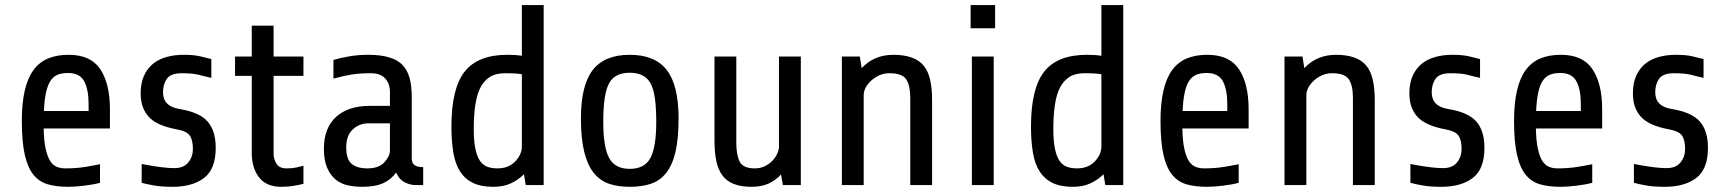

<svg xmlns="http://www.w3.org/2000/svg" viewBox="-20 -720 6715 747"><path d="M407.7 -294.9V-220.2H149.9Q150.9 -170.9 157.7 -140.6Q164.6 -110.4 175.3 -93.3Q186.5 -76.7 201.2 -70.8Q215.8 -64.9 234.9 -64.9Q276.9 -64.9 311.3 -70.6Q345.7 -76.2 369.1 -81.1V-8.8Q344.7 -2 308.3 2.4Q272 6.8 245.1 6.8Q202.1 6.8 168.5 -2.2Q134.8 -11.2 111.8 -38.1Q88.9 -64.9 76.9 -115.5Q64.9 -166 64.9 -250Q64.9 -386.2 110.8 -448.2Q133.8 -479 168 -492.9Q202.1 -506.8 247.1 -506.8Q333 -506.8 370.4 -450.4Q407.7 -394 407.7 -294.9ZM245.1 -436Q220.7 -436 204.1 -429.2Q187.5 -422.4 176.3 -405.3Q154.3 -372.1 150.9 -288.1H324.7V-314.9Q324.7 -372.1 307.4 -404.1Q290 -436 245.1 -436Z M819.3 -145Q819.3 -62 773.9 -27.6Q728.5 6.8 651.4 6.8Q608.4 6.8 578.4 1.5Q548.3 -3.9 531.2 -8.8V-82Q543.5 -79.6 565.9 -75.7Q588.4 -71.8 613.5 -68.8Q638.7 -65.9 658.2 -65.9Q694.8 -65.9 712.6 -88.1Q730.5 -110.4 730.5 -140.1Q730.5 -175.8 718 -192.9Q705.6 -210 667.5 -216.8Q590.3 -231 558.8 -265.4Q527.3 -299.8 527.3 -356Q527.3 -397 540.3 -425.5Q553.2 -454.1 575.7 -472.2Q598.1 -490.2 628.7 -498.5Q659.2 -506.8 695.3 -506.8Q734.4 -506.8 760.7 -500.5Q787.1 -494.1 802.2 -490.2V-417Q789.6 -419.9 777.1 -422.9Q764.6 -425.8 752.4 -429.2Q728.5 -435.1 687.5 -435.1Q644.5 -435.1 629.4 -413.8Q614.3 -392.6 614.3 -360.8Q614.3 -306.2 678.2 -295.9Q756.3 -283.2 787.8 -247.1Q819.3 -210.9 819.3 -145Z M1160.6 -500V-424.8H1044.4V-120.1Q1044.4 -102.1 1055.4 -83.5Q1066.4 -64.9 1094.7 -64.9Q1117.7 -64.9 1133.5 -68.4Q1149.4 -71.8 1160.6 -75.2V-4.9Q1150.4 -2 1126 2.4Q1101.6 6.8 1074.7 6.8Q1015.6 6.8 987.5 -30.3Q959.5 -67.4 959.5 -125V-424.8H894.5V-500H959.5V-620.1H1044.4V-500Z M1626.5 -69.8V0H1596.2Q1576.2 0 1554.7 -10.7Q1533.2 -21.5 1521 -48.8Q1502.4 -22 1471.4 -7.6Q1440.4 6.8 1389.2 6.8Q1362.3 6.8 1335.2 1.5Q1308.1 -3.9 1287.1 -20.5Q1266.1 -37.1 1253.2 -66.2Q1240.2 -95.2 1240.2 -141.1Q1240.2 -222.2 1287.4 -265.1Q1334.5 -308.1 1418.5 -308.1H1497.1V-361.8Q1497.1 -394 1478.8 -414.6Q1460.4 -435.1 1422.4 -435.1Q1379.4 -435.1 1347.4 -429.9Q1315.4 -424.8 1277.3 -414.1V-486.8Q1305.2 -495.1 1340.1 -501Q1375 -506.8 1412.1 -506.8Q1508.3 -506.8 1545.9 -467.3Q1565.4 -446.8 1573.7 -415.8Q1582 -384.8 1582 -341.8V-102.1Q1582 -86.9 1592 -78.4Q1602.1 -69.8 1626.5 -69.8ZM1409.2 -64.9Q1454.1 -64.9 1475.6 -88.6Q1497.1 -112.3 1497.1 -134.8V-240.2H1413.1Q1378.4 -240.2 1352.8 -216.8Q1327.1 -193.4 1327.1 -147Q1327.1 -100.1 1348.1 -82.5Q1369.1 -64.9 1409.2 -64.9Z M2095.2 -700.2V0H2025.4L2018.6 -42Q1995.1 -19 1966.3 -6.1Q1937.5 6.8 1899.4 6.8Q1851.6 6.8 1820.6 -8.1Q1789.6 -22.9 1770.5 -52.2Q1751.5 -81.1 1743.9 -125.5Q1736.3 -169.9 1736.3 -228Q1736.3 -376 1787.8 -441.4Q1839.4 -506.8 1954.1 -506.8Q1987.8 -506.8 2010.3 -502.9V-700.2ZM1915.5 -64.9Q1959 -64.9 1984.6 -92Q2010.3 -119.1 2010.3 -149.9V-431.2Q1999.5 -433.1 1983.4 -434.1Q1967.3 -435.1 1944.3 -435.1Q1908.2 -435.1 1885.5 -420.4Q1862.8 -405.8 1848.6 -378.4Q1835 -351.1 1829.1 -310.5Q1823.2 -270 1823.2 -217.8Q1823.2 -172.9 1829.1 -143.3Q1835 -113.8 1845.7 -96.7Q1856.9 -79.1 1874 -72Q1891.1 -64.9 1915.5 -64.9Z M2620.1 -259.8Q2620.1 -181.2 2608.2 -129.6Q2596.2 -78.1 2572.3 -47.9Q2548.3 -17.1 2512.7 -5.1Q2477.1 6.8 2430.2 6.8Q2384.3 6.8 2349.1 -5.1Q2314 -17.1 2289.6 -47.9Q2265.6 -78.1 2252.9 -129.6Q2240.2 -181.2 2240.2 -259.8Q2240.2 -388.2 2286.1 -447.5Q2332 -506.8 2430.2 -506.8Q2528.3 -506.8 2574.2 -447.5Q2620.1 -388.2 2620.1 -259.8ZM2533.2 -245.1Q2533.2 -297.9 2528.3 -335Q2523.4 -372.1 2511.7 -394.5Q2489.3 -437 2430.2 -437Q2370.6 -437 2349.1 -394.5Q2337.4 -372.1 2332.3 -335Q2327.1 -297.9 2327.1 -245.1Q2327.1 -147 2350.1 -105Q2373 -63 2430.2 -63Q2487.3 -63 2510.3 -105Q2533.2 -147 2533.2 -245.1Z M3095.7 -500V0H3025.9L3018.6 -41Q2997.6 -18.1 2969.7 -5.6Q2941.9 6.8 2903.8 6.8Q2822.8 6.8 2790.5 -37.6Q2773.9 -60.1 2766.8 -94Q2759.8 -127.9 2759.8 -173.8V-500H2844.7V-164.1Q2844.7 -116.7 2857.9 -90.8Q2871.1 -64.9 2917 -64.9Q2942.9 -64.9 2963.4 -77.4Q2983.9 -89.8 2996.6 -108.9Q3009.3 -127.9 3010.7 -147V-500Z M3340.3 -350.1V0H3255.4V-500H3325.2L3332.5 -455.1Q3381.3 -506.8 3455.6 -506.8Q3539.1 -506.8 3573.7 -464.4Q3591.3 -442.9 3598.9 -409.4Q3606.4 -376 3606.4 -330.1V0H3521.5V-339.8Q3521.5 -387.2 3505.9 -411.1Q3490.2 -435.1 3440.4 -435.1Q3414.1 -435.1 3391.4 -422.1Q3368.7 -409.2 3354.5 -389.6Q3340.3 -370.1 3340.3 -350.1Z M3851.6 -700.2V-609.9H3756.3V-700.2ZM3846.2 -500V0H3761.2V-500Z M4350.1 -700.2V0H4280.3L4273.4 -42Q4250 -19 4221.2 -6.1Q4192.4 6.8 4154.3 6.8Q4106.4 6.8 4075.4 -8.1Q4044.4 -22.9 4025.4 -52.2Q4006.3 -81.1 3998.8 -125.5Q3991.2 -169.9 3991.2 -228Q3991.2 -376 4042.7 -441.4Q4094.2 -506.8 4209 -506.8Q4242.7 -506.8 4265.1 -502.9V-700.2ZM4170.4 -64.9Q4213.9 -64.9 4239.5 -92Q4265.1 -119.1 4265.1 -149.9V-431.2Q4254.4 -433.1 4238.3 -434.1Q4222.2 -435.1 4199.2 -435.1Q4163.1 -435.1 4140.4 -420.4Q4117.7 -405.8 4103.5 -378.4Q4089.8 -351.1 4084 -310.5Q4078.1 -270 4078.1 -217.8Q4078.1 -172.9 4084 -143.3Q4089.8 -113.8 4100.6 -96.7Q4111.8 -79.1 4128.9 -72Q4146 -64.9 4170.4 -64.9Z M4837.9 -294.9V-220.2H4580.1Q4581.1 -170.9 4587.9 -140.6Q4594.7 -110.4 4605.5 -93.3Q4616.7 -76.7 4631.3 -70.8Q4646 -64.9 4665 -64.9Q4707 -64.9 4741.5 -70.6Q4775.9 -76.2 4799.3 -81.1V-8.8Q4774.9 -2 4738.5 2.4Q4702.1 6.8 4675.3 6.8Q4632.3 6.8 4598.6 -2.2Q4564.9 -11.2 4542 -38.1Q4519 -64.9 4507.1 -115.5Q4495.1 -166 4495.1 -250Q4495.1 -386.2 4541 -448.2Q4564 -479 4598.1 -492.9Q4632.3 -506.8 4677.2 -506.8Q4763.2 -506.8 4800.5 -450.4Q4837.9 -394 4837.9 -294.9ZM4675.3 -436Q4650.9 -436 4634.3 -429.2Q4617.7 -422.4 4606.4 -405.3Q4584.5 -372.1 4581.1 -288.1H4754.9V-314.9Q4754.9 -372.1 4737.5 -404.1Q4720.2 -436 4675.3 -436Z M5062.5 -350.1V0H4977.5V-500H5047.4L5054.7 -455.1Q5103.5 -506.8 5177.7 -506.8Q5261.2 -506.8 5295.9 -464.4Q5313.5 -442.9 5321 -409.4Q5328.6 -376 5328.6 -330.1V0H5243.7V-339.8Q5243.7 -387.2 5228 -411.1Q5212.4 -435.1 5162.6 -435.1Q5136.2 -435.1 5113.5 -422.1Q5090.8 -409.2 5076.7 -389.6Q5062.5 -370.1 5062.5 -350.1Z M5755.4 -145Q5755.4 -62 5710 -27.6Q5664.6 6.8 5587.4 6.8Q5544.4 6.8 5514.4 1.5Q5484.4 -3.9 5467.3 -8.8V-82Q5479.5 -79.6 5502 -75.7Q5524.4 -71.8 5549.6 -68.8Q5574.7 -65.9 5594.2 -65.9Q5630.9 -65.9 5648.7 -88.1Q5666.5 -110.4 5666.5 -140.1Q5666.5 -175.8 5654.1 -192.9Q5641.6 -210 5603.5 -216.8Q5526.4 -231 5494.9 -265.4Q5463.4 -299.8 5463.4 -356Q5463.4 -397 5476.3 -425.5Q5489.3 -454.1 5511.7 -472.2Q5534.2 -490.2 5564.7 -498.5Q5595.2 -506.8 5631.3 -506.8Q5670.4 -506.8 5696.8 -500.5Q5723.1 -494.1 5738.3 -490.2V-417Q5725.6 -419.9 5713.1 -422.9Q5700.7 -425.8 5688.5 -429.2Q5664.6 -435.1 5623.5 -435.1Q5580.6 -435.1 5565.4 -413.8Q5550.3 -392.6 5550.3 -360.8Q5550.3 -306.2 5614.3 -295.9Q5692.4 -283.2 5723.9 -247.1Q5755.4 -210.9 5755.4 -145Z M6213.4 -294.9V-220.2H5955.6Q5956.5 -170.9 5963.4 -140.6Q5970.2 -110.4 5981 -93.3Q5992.2 -76.7 6006.8 -70.8Q6021.5 -64.9 6040.5 -64.9Q6082.5 -64.9 6116.9 -70.6Q6151.4 -76.2 6174.8 -81.1V-8.8Q6150.4 -2 6114 2.4Q6077.6 6.8 6050.8 6.8Q6007.8 6.8 5974.1 -2.2Q5940.4 -11.2 5917.5 -38.1Q5894.5 -64.9 5882.6 -115.5Q5870.6 -166 5870.6 -250Q5870.6 -386.2 5916.5 -448.2Q5939.5 -479 5973.6 -492.9Q6007.8 -506.8 6052.7 -506.8Q6138.7 -506.8 6176 -450.4Q6213.4 -394 6213.4 -294.9ZM6050.8 -436Q6026.4 -436 6009.8 -429.2Q5993.2 -422.4 5981.9 -405.3Q5960 -372.1 5956.5 -288.1H6130.4V-314.9Q6130.4 -372.1 6113 -404.1Q6095.7 -436 6050.8 -436Z M6625 -145Q6625 -62 6579.6 -27.6Q6534.2 6.8 6457 6.8Q6414.1 6.8 6384 1.5Q6354 -3.9 6336.9 -8.8V-82Q6349.1 -79.6 6371.6 -75.7Q6394 -71.8 6419.2 -68.8Q6444.3 -65.9 6463.9 -65.9Q6500.5 -65.9 6518.3 -88.1Q6536.1 -110.4 6536.1 -140.1Q6536.1 -175.8 6523.7 -192.9Q6511.2 -210 6473.1 -216.8Q6396 -231 6364.5 -265.4Q6333 -299.8 6333 -356Q6333 -397 6345.9 -425.5Q6358.9 -454.1 6381.3 -472.2Q6403.8 -490.2 6434.3 -498.5Q6464.8 -506.8 6501 -506.8Q6540 -506.8 6566.4 -500.5Q6592.8 -494.1 6607.9 -490.2V-417Q6595.2 -419.9 6582.8 -422.9Q6570.3 -425.8 6558.1 -429.2Q6534.2 -435.1 6493.2 -435.1Q6450.2 -435.1 6435.1 -413.8Q6419.9 -392.6 6419.9 -360.8Q6419.9 -306.2 6483.9 -295.9Q6562 -283.2 6593.5 -247.1Q6625 -210.9 6625 -145Z"/></svg>

Font: Moulpali
Style: Regular
Weight: 400
Designer: Danh Hong
Version: Version 8.002; ttfautohint (v1.8.3)